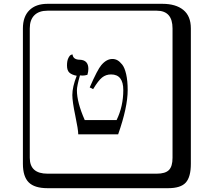

<svg xmlns="http://www.w3.org/2000/svg" viewBox="-20 -774 1120 1006"><path d="M382 -377Q356 -382 343.5 -393.5Q331 -405 331 -431Q331 -456 338.5 -470.5Q346 -485 353 -487L360 -489Q363 -461 399 -461Q443 -459 443 -413Q443 -399 438 -382Q424 -378 413 -378Q410 -378 406 -378.5Q402 -379 399 -379Q383 -323 383 -301Q383 -238 424 -145H591Q626 -217 626 -302Q626 -384 562 -384Q535 -384 515 -368Q495 -352 468 -307L450 -316Q491 -410 511 -433Q538 -465 569 -465Q583 -465 595 -458.5Q607 -452 620 -436Q633 -420 641 -385.5Q649 -351 649 -302Q649 -212 599 -70H390Q390 -94 374.5 -168Q359 -242 359 -276Q359 -319 382 -377ZM229 -718Q184 -718 160 -694Q136 -670 136 -625V53Q136 136 229 136H801Q846 136 865 117Q884 98 884 53V-625Q884 -718 801 -718ZM980 84Q980 153 953.5 182.5Q927 212 861 212H229Q161 212 130.5 181.5Q100 151 100 84V-625Q100 -687 134 -720.5Q168 -754 229 -754H831Q901 -754 940.5 -722Q980 -690 980 -625Z"/></svg>

Font: Libertinus Keyboard
Style: Regular
Weight: 700
Designer: Philipp H. Poll
Foundry: Khaled Hosny
Version: Version 6.7